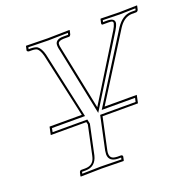

<svg xmlns="http://www.w3.org/2000/svg" viewBox="-119 -548 891 896"><g transform="rotate(-20 326.5 -100.5)"><path d="M216.8 157.2 247.6 12.2 244.6 0H67.9L76.2 -39.1H236.3L166 -357.9Q158.2 -387.2 145.5 -397Q137.2 -401.9 117.2 -401.9H105.5Q97.7 -403.8 96.7 -409.2L101.1 -429.2L102.5 -431.2Q103 -431.2 208 -429.2Q208 -429.2 317.4 -431.2L318.4 -429.2L314 -410.2Q311 -403.3 306.6 -401.9H277.3Q252.9 -400.9 249.5 -389.2Q247.6 -377.4 252.4 -359.9L316.4 -47.9L509.3 -359.9Q519 -375.5 522.5 -389.2Q524.9 -400.4 512.2 -401.4Q506.8 -401.9 500.5 -401.9H471.2Q466.3 -403.3 466.8 -409.2L471.2 -429.2L472.7 -431.2Q473.1 -431.2 564 -429.2L652.8 -431.2L653.3 -429.2L648.9 -410.2Q645.5 -402.8 638.2 -401.9H616.2Q577.6 -400.4 550.3 -357.9L349.6 -39.1H509.3L501 0H325.2L291.5 157.2Q283.2 196.8 314.9 200.2Q320.3 200.7 325.2 201.2H344.2Q351.6 203.1 351.6 209L347.7 228L345.2 230Q344.2 230 237.3 228L134.3 230L132.3 228L136.7 209Q139.6 202.1 145.5 201.2H165.5Q204.1 201.2 214.4 166.5Q215.8 161.6 216.8 157.2ZM226.6 159.2Q213.9 210.4 165.5 210.9Q162.6 210.9 156 210.9Q149.4 210.9 146.5 210.9L144.5 219.7Q207 218.3 237.3 217.8Q272.5 217.8 338.9 219.7L340.8 210.9H325.2Q280.3 209.5 279.8 172.9Q280.3 164.6 281.7 154.8L316.9 -9.8H492.7L497.1 -28.8H331.5L541.5 -363.3Q573.7 -411.1 616.2 -412.1H638.2H639.2L641.1 -420.9Q572.8 -419.4 564 -418.9Q551.8 -418.9 479.5 -420.9L477.5 -412.1H500.5Q536.1 -410.6 532.7 -386.7Q528.8 -371.6 518.1 -354.5L311.5 -21.5L242.7 -357.4Q237.3 -377.9 239.7 -391.1Q245.6 -411.6 277.3 -412.1Q281.7 -412.1 291 -412.1Q300.3 -412.1 304.2 -412.1L306.2 -420.9Q214.8 -418.9 208 -418.9Q195.8 -418.9 109.9 -420.9L107.9 -412.1H117.2Q141.1 -411.6 150.9 -405.3Q167.5 -392.6 175.8 -360.4L248.5 -28.8H84.5L80.6 -9.8H252.9L257.8 12.2Z"/></g></svg>

Font: Linux Biolinum Outline O
Style: Italic
Weight: 400
Italic angle: -12°
Designer: Philipp H. Poll
Foundry: Philipp H. Poll
Version: Version 0.6.2